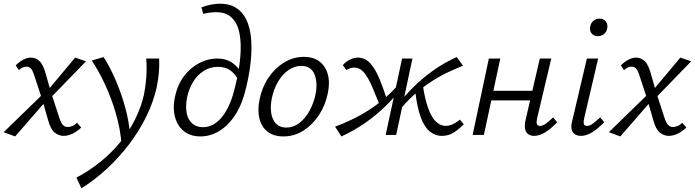

<svg xmlns="http://www.w3.org/2000/svg" viewBox="-26 -731 3765 1040"><path d="M318 5Q293 5 270.5 -12.5Q248 -30 234 -82L203 -190L163 -312Q152 -349 141.5 -359.5Q131 -370 118 -370Q108 -370 97 -365.5Q86 -361 76 -351L59 -377Q79 -397 100.5 -408Q122 -419 142 -419Q167 -419 187.5 -400.5Q208 -382 222 -330L249 -235L293 -100Q304 -64 315.5 -53.5Q327 -43 340 -43Q353 -43 366.5 -48.5Q380 -54 391 -66L414 -40Q389 -17 365 -6Q341 5 318 5ZM56 8 -6 -15 215 -230 231 -193ZM241 -194 224 -231 381 -419 440 -399Z M415 289 388 231Q458 194 518 145.5Q578 97 625.5 39Q673 -19 705.5 -84Q738 -149 754 -219Q763 -265 766.5 -314Q770 -363 766 -414H836Q838 -376 834.5 -337.5Q831 -299 823 -259Q805 -178 766 -99Q727 -20 672.5 51.5Q618 123 552.5 183.5Q487 244 415 289ZM633 56Q626 -34 601 -118.5Q576 -203 542 -275.5Q508 -348 471 -403L535 -422Q570 -368 600.5 -297Q631 -226 652.5 -148Q674 -70 679 8Z M1059 8Q1019 8 989 -8Q959 -24 940.5 -53.5Q922 -83 917 -122Q912 -161 922 -208Q936 -273 971 -319Q1006 -365 1053.5 -389.5Q1101 -414 1150 -414Q1198 -414 1230.5 -392Q1263 -370 1281 -335L1260 -307Q1242 -337 1216.5 -353Q1191 -369 1155 -369Q1112 -369 1077.5 -347Q1043 -325 1020 -287.5Q997 -250 987 -202Q978 -153 985.5 -117Q993 -81 1016 -61.5Q1039 -42 1073 -42Q1133 -42 1178.5 -100Q1224 -158 1248 -263Q1269 -348 1275.5 -421Q1282 -494 1271.5 -549Q1261 -604 1230 -634.5Q1199 -665 1146 -665Q1128 -665 1110 -662.5Q1092 -660 1075 -656L1065 -691Q1091 -701 1117 -706Q1143 -711 1166 -711Q1218 -711 1253 -688.5Q1288 -666 1308 -625Q1328 -584 1333.5 -527.5Q1339 -471 1332.5 -403Q1326 -335 1308 -260Q1289 -174 1251.5 -114Q1214 -54 1164.5 -23Q1115 8 1059 8Z M1509 8Q1456 8 1423 -18Q1390 -44 1379 -89.5Q1368 -135 1380 -192Q1393 -258 1428 -310Q1463 -362 1513 -392.5Q1563 -423 1620 -423Q1672 -423 1705 -397.5Q1738 -372 1750 -327Q1762 -282 1749 -223Q1736 -160 1701.5 -107.5Q1667 -55 1617.5 -23.5Q1568 8 1509 8ZM1525 -40Q1564 -40 1596 -65Q1628 -90 1650.5 -131Q1673 -172 1683 -219Q1696 -285 1677 -329.5Q1658 -374 1605 -374Q1570 -374 1537.5 -352Q1505 -330 1481 -290Q1457 -250 1446 -197Q1433 -126 1454 -83Q1475 -40 1525 -40Z M1823 8 1789 -45Q1833 -61 1880 -83.5Q1927 -106 1973 -135.5Q2019 -165 2062 -202.5Q2105 -240 2143 -286L2164 -272Q2115 -207 2061 -155Q2007 -103 1948 -62.5Q1889 -22 1823 8ZM2038 -144Q2012 -209 1991 -258.5Q1970 -308 1947 -336.5Q1924 -365 1892 -365Q1880 -365 1868.5 -360.5Q1857 -356 1850 -352L1831 -378Q1846 -396 1868.5 -407.5Q1891 -419 1912 -419Q1951 -419 1979 -388.5Q2007 -358 2029 -305Q2051 -252 2072 -185ZM2063 0 2152 -414H2208L2120 0ZM2134 -128 2112 -142Q2161 -208 2213.5 -259.5Q2266 -311 2324.5 -352Q2383 -393 2448 -422L2482 -375Q2438 -358 2392 -335.5Q2346 -313 2300.5 -282.5Q2255 -252 2212.5 -213.5Q2170 -175 2134 -128ZM2368 5Q2330 5 2300.5 -20Q2271 -45 2252 -98.5Q2233 -152 2223 -238L2263 -278Q2275 -195 2293.5 -144.5Q2312 -94 2336 -71.5Q2360 -49 2389 -49Q2404 -49 2419 -55Q2434 -61 2446 -69Q2458 -77 2465 -83L2486 -58Q2459 -30 2431 -12.5Q2403 5 2368 5Z M2867 5Q2849 5 2836 -3.5Q2823 -12 2818.5 -31.5Q2814 -51 2821 -82L2898 -414H2960L2883 -89Q2879 -71 2882 -60Q2885 -49 2899 -49Q2914 -49 2931 -61.5Q2948 -74 2970 -95L2992 -69Q2959 -34 2927.5 -14.5Q2896 5 2867 5ZM2534 0 2622 -414H2684L2595 0ZM2602 -187 2612 -239H2892L2881 -187Z M3121 5Q3102 5 3088.5 -3.5Q3075 -12 3070.5 -29.5Q3066 -47 3073 -74L3153 -414H3214L3138 -89Q3134 -71 3136.5 -60Q3139 -49 3154 -49Q3169 -49 3185.5 -61.5Q3202 -74 3225 -95L3247 -69Q3213 -34 3181.5 -14.5Q3150 5 3121 5ZM3213 -535Q3198 -535 3187.5 -542Q3177 -549 3172.5 -561Q3168 -573 3171 -587Q3174 -606 3188 -618Q3202 -630 3222 -630Q3237 -630 3247 -623Q3257 -616 3261.5 -604Q3266 -592 3263 -577Q3260 -559 3246 -547Q3232 -535 3213 -535Z M3596 5Q3571 5 3548.5 -12.5Q3526 -30 3512 -82L3481 -190L3441 -312Q3430 -349 3419.5 -359.5Q3409 -370 3396 -370Q3386 -370 3375 -365.5Q3364 -361 3354 -351L3337 -377Q3357 -397 3378.5 -408Q3400 -419 3420 -419Q3445 -419 3465.5 -400.5Q3486 -382 3500 -330L3527 -235L3571 -100Q3582 -64 3593.5 -53.5Q3605 -43 3618 -43Q3631 -43 3644.5 -48.5Q3658 -54 3669 -66L3692 -40Q3667 -17 3643 -6Q3619 5 3596 5ZM3334 8 3272 -15 3493 -230 3509 -193ZM3519 -194 3502 -231 3659 -419 3718 -399Z"/></svg>

Font: Ysabeau
Style: Italic
Weight: 400
Italic angle: -12°
Designer: Christian Thalmann (Catharsis Fonts)
Version: Version 2.000;gftools[0.9.27.dev2+g8671c4b]